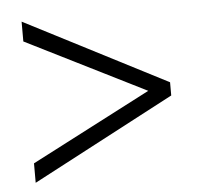

<svg xmlns="http://www.w3.org/2000/svg" viewBox="-40 -616 541 521"><g transform="rotate(-5 230.5 -355.5)"><path d="M37 -189 363 -358 37 -521V-575L424 -376V-340L37 -136Z"/></g></svg>

Font: Noto Sans Sinhala UI Condensed Light
Style: Regular
Weight: 300
Width: 3
Designer: Jelle Bosma - Monotype Design Team
Foundry: Monotype Imaging Inc.
Version: Version 2.006; ttfautohint (v1.8.4.7-5d5b)